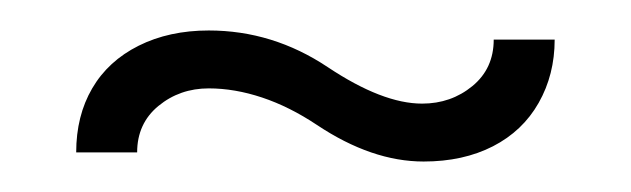

<svg xmlns="http://www.w3.org/2000/svg" viewBox="-20 -315 414 126"><path d="M30 -215H70Q70 -234 84 -245.5Q98 -257 117 -257Q134 -257 152 -251Q170 -245 188 -233Q206 -221 223.5 -215Q241 -209 258 -209Q284 -209 303.5 -219Q323 -229 333.5 -247.5Q344 -266 344 -289H304Q304 -270 290 -258.5Q276 -247 257 -247Q244 -247 228.5 -253Q213 -259 195 -271Q177 -283 157.5 -289Q138 -295 117 -295Q91 -295 71 -285Q51 -275 40.5 -257Q30 -239 30 -215Z"/></svg>

Font: Catamaran Thin Thin
Style: Regular
Weight: 250
Version: Version 2.000